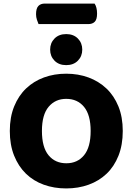

<svg xmlns="http://www.w3.org/2000/svg" viewBox="-20 -1038 743 1076"><path d="M196 -903Q192 -912 187 -927Q182 -942 182 -958Q182 -991 195 -1004.5Q208 -1018 231 -1018H510Q517 -1008 520.5 -993.5Q524 -979 524 -962Q524 -929 511 -916Q498 -903 475 -903ZM668 -304Q668 -226 644 -165.5Q620 -105 577.5 -64.5Q535 -24 477 -3Q419 18 351 18Q283 18 225 -3Q167 -24 125 -65Q83 -106 59 -166Q35 -226 35 -304Q35 -382 59.5 -442Q84 -502 126.5 -542.5Q169 -583 226.5 -604Q284 -625 351 -625Q418 -625 475.5 -604Q533 -583 576 -542.5Q619 -502 643.5 -442Q668 -382 668 -304ZM488 -304Q488 -394 451 -439Q414 -484 351 -484Q290 -484 252.5 -439.5Q215 -395 215 -304Q215 -213 252 -168Q289 -123 352 -123Q414 -123 451 -168Q488 -213 488 -304ZM441 -760Q441 -723 416.5 -698Q392 -673 351 -673Q310 -673 285.5 -698Q261 -723 261 -760Q261 -797 285.5 -822Q310 -847 351 -847Q392 -847 416.5 -822Q441 -797 441 -760Z"/></svg>

Font: Baloo Bhai 2 ExtraBold
Style: Regular
Weight: 800
Designer: Supriya Tembe, Noopur Datye and Ek Type
Foundry: Ek Type
Version: Version 1.640;PS 1.000;hotconv 16.6.51;makeotf.lib2.5.65220;